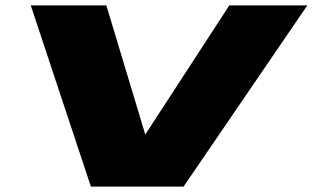

<svg xmlns="http://www.w3.org/2000/svg" viewBox="-20 -695 1164 715"><path d="M318.5 0H663.5L1124.5 -675H834L521 -194L376 -675H94.5Z"/></svg>

Font: Anybody ExtraExpanded Black
Style: Italic
Weight: 900
Width: 8
Italic angle: -10°
Version: Version 1.113;gftools[0.9.25]